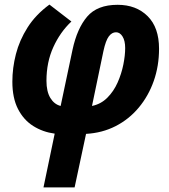

<svg xmlns="http://www.w3.org/2000/svg" viewBox="-20 -579 739 839"><path d="M170 240 219 5Q167 -2 125 -28.5Q83 -55 58.5 -103Q34 -151 34 -222Q34 -282 49.5 -342.5Q65 -403 100.5 -459Q136 -515 196 -559L292 -485Q243 -439 213 -373Q183 -307 183 -226Q183 -179 200 -151Q217 -123 245 -116L297 -362Q317 -455 361 -506.5Q405 -558 494 -558Q575 -558 625 -508.5Q675 -459 675 -366Q675 -291 652 -225.5Q629 -160 586.5 -109Q544 -58 485.5 -28Q427 2 356 6L306 240ZM382 -116Q421 -124 449 -152Q477 -180 494 -218.5Q511 -257 519 -297Q527 -337 527 -369Q527 -401 515.5 -419.5Q504 -438 487 -438Q469 -438 455.5 -420Q442 -402 432 -356Z"/></svg>

Font: Noto Sans Condensed ExtraBold
Style: Italic
Weight: 800
Width: 3
Italic angle: -12°
Designer: Monotype Design Team
Foundry: Monotype Imaging Inc.
Version: Version 2.013; ttfautohint (v1.8.4.7-5d5b)